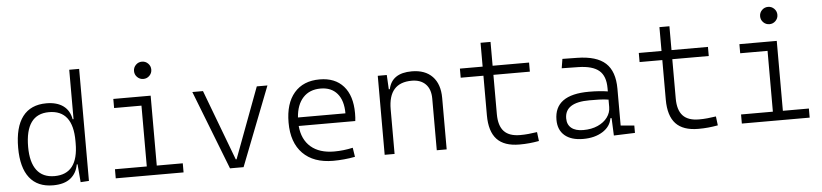

<svg xmlns="http://www.w3.org/2000/svg" viewBox="-44 -994 5362 1253"><g transform="rotate(-5 2636.5 -367.5)"><path d="M261.2 9.8Q159.7 9.8 107.2 -57.1Q54.7 -124 54.7 -253.9Q54.7 -388.7 107.4 -458Q160.2 -527.3 263.2 -527.3Q331.5 -527.3 373.3 -497.1Q415 -466.8 425.3 -408.7H431.2V-732.4H496.1V1.5L441.4 4.9L431.6 -112.8H426.3Q416.5 -55.7 375.5 -22.9Q334.5 9.8 261.2 9.8ZM431.2 -251V-266.1Q431.2 -468.3 274.9 -468.3Q120.1 -468.3 120.1 -253.9Q120.1 -153.3 159.4 -101.3Q198.7 -49.3 275.4 -49.3Q431.2 -49.3 431.2 -251Z M671.9 0V-59.6H880.4V-458H701.2V-517.6H945.8V-59.6H1116.2V0ZM908.2 -630.4Q884.8 -630.4 868.2 -647Q851.6 -663.6 851.6 -687Q851.6 -710.4 868.2 -727.1Q884.8 -743.7 908.2 -743.7Q931.6 -743.7 948.2 -727.1Q964.8 -710.4 964.8 -687Q964.8 -663.6 948.2 -647Q931.6 -630.4 908.2 -630.4Z M1420.4 0 1218.8 -517.6H1288.6L1462.9 -55.2H1468.3L1641.1 -517.6H1710.9L1509.3 0Z M2096.2 9.8Q1967.8 9.8 1897.5 -61.5Q1827.1 -132.8 1827.1 -263.7Q1827.1 -389.2 1886.5 -458.3Q1945.8 -527.3 2053.2 -527.3Q2153.8 -527.3 2209.2 -464.8Q2264.6 -402.3 2264.6 -287.1Q2264.6 -256.8 2261.7 -236.3H1891.1Q1898.9 -147 1955.1 -98.6Q2011.2 -50.3 2107.9 -50.3Q2168.5 -50.3 2230 -64L2239.3 -3.9Q2205.1 2.9 2168 6.3Q2130.9 9.8 2096.2 9.8ZM1891.1 -292H2202.1Q2202.1 -376 2163.3 -421.6Q2124.5 -467.3 2054.2 -467.3Q1981.9 -467.3 1939.5 -421.4Q1897 -375.5 1891.1 -292Z M2774.9 0V-338.4Q2774.9 -399.9 2742.2 -433.1Q2709.5 -466.3 2651.4 -466.3Q2498.5 -466.3 2498.5 -292.5V0H2433.6V-517.6H2492.7L2497.6 -423.8H2504.4Q2526.4 -527.3 2656.7 -527.3Q2744.1 -527.3 2792 -477.5Q2839.8 -427.7 2839.8 -336.9V0Z M3316.4 9.8Q3216.3 9.8 3168.5 -41.5Q3120.6 -92.8 3120.6 -198.7V-458H2971.7V-517.6H3120.6V-673.8H3186V-517.6H3424.8V-458H3186V-200.2Q3186 -124.5 3220.2 -87.9Q3254.4 -51.3 3326.2 -51.3Q3354.5 -51.3 3381.1 -54Q3407.7 -56.6 3437 -61L3444.3 -2Q3411.6 3.9 3381.3 6.8Q3351.1 9.8 3316.4 9.8Z M3934.6 4.9 3929.7 -109.4H3921.9Q3913.1 -55.2 3861.3 -22.7Q3809.6 9.8 3733.9 9.8Q3655.8 9.8 3613 -26.6Q3570.3 -63 3570.3 -129.4Q3570.3 -293.9 3797.4 -293.9Q3832 -293.9 3863.5 -291.7Q3895 -289.6 3920.4 -285.2V-307.1Q3920.4 -386.2 3877.9 -422.1Q3835.4 -458 3743.7 -460L3633.8 -461.9L3643.6 -522.5L3740.2 -521Q3867.2 -519 3925.8 -465.1Q3984.4 -411.1 3984.4 -297.4V-56.2L4073.2 -48.3V0ZM3920.4 -231.4Q3891.6 -236.3 3858.6 -237.1Q3825.7 -237.8 3795.4 -237.8Q3634.3 -237.8 3634.3 -133.3Q3634.3 -92.3 3661.6 -70.1Q3689 -47.9 3739.3 -47.9Q3793.5 -47.9 3834.2 -66.2Q3875 -84.5 3897.7 -115.2Q3920.4 -146 3920.4 -182.6Z M4488.3 9.8Q4388.2 9.8 4340.3 -41.5Q4292.5 -92.8 4292.5 -198.7V-458H4143.6V-517.6H4292.5V-673.8H4357.9V-517.6H4596.7V-458H4357.9V-200.2Q4357.9 -124.5 4392.1 -87.9Q4426.3 -51.3 4498 -51.3Q4526.4 -51.3 4553 -54Q4579.6 -56.6 4608.9 -61L4616.2 -2Q4583.5 3.9 4553.2 6.8Q4522.9 9.8 4488.3 9.8Z M4773.4 0V-59.6H4981.9V-458H4802.7V-517.6H5047.4V-59.6H5217.8V0ZM5009.8 -630.4Q4986.3 -630.4 4969.7 -647Q4953.1 -663.6 4953.1 -687Q4953.1 -710.4 4969.7 -727.1Q4986.3 -743.7 5009.8 -743.7Q5033.2 -743.7 5049.8 -727.1Q5066.4 -710.4 5066.4 -687Q5066.4 -663.6 5049.8 -647Q5033.2 -630.4 5009.8 -630.4Z"/></g></svg>

Font: Cascadia Mono PL Light
Style: Regular
Weight: 300
Monospace: yes
Designer: Aaron Bell
Foundry: Saja Typeworks
Version: Version 2404.023; ttfautohint (v1.8.4)